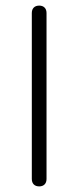

<svg xmlns="http://www.w3.org/2000/svg" viewBox="-20 -665 280 685"><path d="M120 0C120 0 120 0 120 0C111.5 0 105 -2.5 100.5 -7C96 -11.5 93.5 -18 93.5 -26.5C93.5 -26.5 93.5 -26.5 93.5 -26.5C93.5 -26.5 93.5 -618.5 93.5 -618.5C93.5 -627 96 -633.5 100.5 -638C105 -642.5 111.5 -645 120 -645C120 -645 120 -645 120 -645C128 -645 134.5 -642.5 139 -638C143.5 -633.5 146 -627 146 -618.5C146 -618.5 146 -618.5 146 -618.5C146 -618.5 146 -26.5 146 -26.5C146 -18 143.5 -11.5 139 -7C134.5 -2.5 128 0 120 0Z"/></svg>

Font: Jura-Fortis-Regular
Style: Regular
Weight: 500
Designer: Daniel Johnson, Alexei Vanyashin, Mirko Velimirovic
Foundry: Daniel Johnson
Version: ""